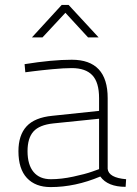

<svg xmlns="http://www.w3.org/2000/svg" viewBox="-20 -752 558 781"><path d="M418 -353V-65Q422 -29 493 -23L491 8Q418 8 388 -34Q286 9 186 9Q124 9 89.5 -28Q55 -65 55 -137Q55 -202 88 -238Q121 -274 193 -281L383 -301V-353Q383 -417 355.5 -446Q328 -475 272 -475Q240 -475 192.5 -470.5Q145 -466 114 -462L83 -458L80 -491Q192 -509 272 -509Q418 -509 418 -353ZM383 -269 197 -250Q140 -244 116 -217Q92 -190 92 -137Q92 -82 116.5 -52.5Q141 -23 187 -23Q229 -23 278 -33.5Q327 -44 355 -54L383 -64ZM110 -600 231 -732H259L381 -600H338L246 -700L153 -600Z"/></svg>

Font: TypoPRO Titillium Text
Style: 1 wt
Weight: 100
Designer: Accademia di Belle Arti di Urbino and others
Foundry: Accademia di Belle Arti di Urbino and others.
Version: Version 25.000